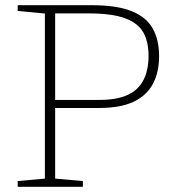

<svg xmlns="http://www.w3.org/2000/svg" viewBox="-20 -718 676 738"><path d="M551 -504.5Q551 -557.5 530.8 -593.5Q510.5 -629.5 460.2 -648Q410 -666.5 320.5 -666.5H169.5V-698H332Q429.5 -698 486.2 -675Q543 -652 567.2 -608.2Q591.5 -564.5 591.5 -502.5Q591.5 -439 567 -394.2Q542.5 -349.5 492 -326.2Q441.5 -303 362.5 -303H173.5V-334H363.5Q427 -334 468.5 -352.2Q510 -370.5 530.5 -408.5Q551 -446.5 551 -504.5ZM192 -698V-31.5L298.5 -22V0H48V-22L152.5 -31.5V-666L48 -676V-698Z"/></svg>

Font: Newsreader 9pt ExtraLight
Style: Regular
Weight: 250
Designer: Hugues Gentile
Foundry: Production Type
Version: Version 1.003